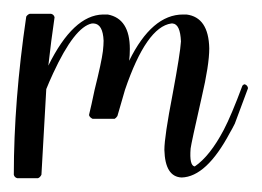

<svg xmlns="http://www.w3.org/2000/svg" viewBox="-27 -258 379 278"><path d="M327 -136Q331 -135 332 -131Q332 -131 332 -130Q332 -130 313 -79Q309 -71 306 -66Q272 -2 236 -1Q212 -2 211 -41Q211 -60 223 -122Q234 -181 235 -198Q234 -223 223 -224Q223 -224 221 -224Q185 -219 154 -128Q148 -108 143 -90Q141 -87 139 -86H107Q103 -88 102 -91Q102 -91 102 -92Q105 -104 110 -128Q120 -168 122 -184Q123 -193 123 -199Q122 -223 109 -224Q107 -224 106 -224Q81 -219 50 -152Q44 -139 40 -129L33 -5Q31 -1 28 0H-2Q-6 -1 -7 -5Q-7 -112 11 -234Q13 -237 16 -238H47Q51 -237 52 -233Q47 -199 43 -163Q79 -236 122 -237Q126 -237 129 -237Q161 -231 161 -187Q161 -178 160 -170Q193 -237 238 -237Q241 -237 243 -237Q275 -233 276 -188Q276 -164 265 -117Q250 -51 249 -43Q247 -18 255 -17Q277 -32 297 -70Q308 -91 324 -134Q326 -136 327 -136Z"/></svg>

Font: Maria
Style: Christmas
Weight: 400
Designer: Muhammad Yoni
Version: Version 001.000